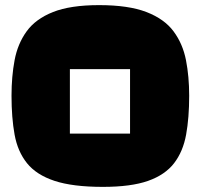

<svg xmlns="http://www.w3.org/2000/svg" viewBox="-20 -731 784 750"><path d="M382 -1Q264 -1 193 -24.5Q122 -48 85.5 -93.5Q49 -139 37 -205Q25 -271 25 -357Q25 -432 37 -496Q49 -560 84 -608.5Q119 -657 187 -684Q255 -711 367 -711Q482 -711 552 -684Q622 -657 658 -608.5Q694 -560 706.5 -496Q719 -432 719 -357Q719 -271 707 -205Q695 -139 660 -93.5Q625 -48 558.5 -24.5Q492 -1 382 -1ZM253 -209H488V-461H253Z"/></svg>

Font: Cherry Bomb One
Style: Regular
Weight: 400
Designer: satsuyako
Foundry: satsuyako
Version: Version 4.100; ttfautohint (v1.8.3)